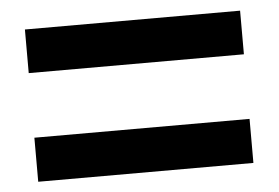

<svg xmlns="http://www.w3.org/2000/svg" viewBox="-36 -603 662 456"><g transform="rotate(-5 294.5 -374.5)"><path d="M38 -452H551V-556H38ZM38 -193H551V-298H38Z"/></g></svg>

Font: Source Han Sans JP
Style: Bold
Weight: 700
Designer: Ryoko NISHIZUKA 西塚涼子 (kana, bopomofo & ideographs); Paul D. Hunt (Latin, Greek & Cyrillic); Sandoll Communications 산돌커뮤니
Foundry: Adobe
Version: Version 2.002;hotconv 1.0.116;makeotfexe 2.5.65601